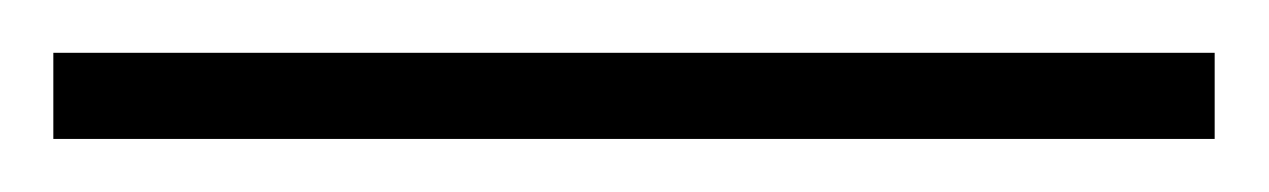

<svg xmlns="http://www.w3.org/2000/svg" viewBox="-20 50 476 72"><path d="M435.5 102.1H0V69.8H435.5Z"/></svg>

Font: Rohingya Solluk
Style: Regular
Weight: 400
Designer: SIL International
Foundry: SIL International
Version: Version 1.001